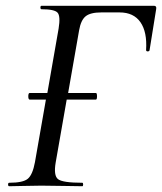

<svg xmlns="http://www.w3.org/2000/svg" viewBox="-20 -645 561 665"><path d="M513 -625Q523 -625 521 -614L498 -471Q497 -467 491.5 -467Q486 -467 486 -472Q490 -534 466.5 -568Q443 -602 394 -602H331Q293 -602 276.5 -588.5Q260 -575 254 -540L216 -323H312Q316 -323 316 -311.5Q316 -300 312 -300H211L173 -83Q165 -37 181 -24.5Q197 -12 265 -12Q268 -12 268 -6Q268 0 265 0Q247 0 200.5 -1Q154 -2 123 -2Q100 -2 62 -1Q24 0 12 0Q8 0 8 -6Q8 -12 12 -12Q60 -12 76.5 -26Q93 -40 101 -83L139 -300H83Q78 -300 78 -311.5Q78 -323 83 -323H144L183 -546Q190 -589 179.5 -601Q169 -613 124 -613Q120 -613 120 -619Q120 -625 124 -625Z"/></svg>

Font: Cormorant Infant Book
Style: Italic
Weight: 500
Italic angle: -10°
Designer: Christian Thalmann (Catharsis Fonts)
Version: Version 1.000;PS 002.000;hotconv 1.0.88;makeotf.lib2.5.64775